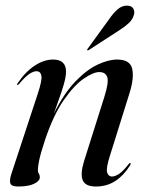

<svg xmlns="http://www.w3.org/2000/svg" viewBox="-20 -654 522 682"><path d="M41.5 -352.5Q39 -353 42.5 -358Q69.5 -398.5 102.8 -420.5Q136 -442.5 168.5 -442.5Q214.5 -442.5 214.5 -399.5Q214.5 -381.5 206.5 -353.8Q198.5 -326 188 -297.8Q177.5 -269.5 171.5 -251Q207 -322 247.2 -364Q287.5 -406 326.2 -424.2Q365 -442.5 396 -442.5Q442 -442.5 449.5 -409.8Q457 -377 440 -323L371 -102.5Q356 -56 360.5 -41.5Q365 -27 377.5 -27Q388.5 -27 402.5 -36Q416.5 -45 436.5 -70.5Q440.5 -76 443 -75Q446 -74 442 -66.5Q420 -31 389.8 -11.2Q359.5 8.5 320.5 8.5Q283.5 8.5 274 -13.5Q264.5 -35.5 278.5 -81.5L351 -311Q367 -362 361 -380Q355 -398 332.5 -398Q311.5 -398 277.2 -374.5Q243 -351 206.2 -298Q169.5 -245 140 -157Q124.5 -110 119.5 -86.2Q114.5 -62.5 114.5 -50.5Q114.5 -42 118 -37Q121.5 -32 121.5 -24.5Q121.5 -11 101 -1.2Q80.5 8.5 45 8.5Q21 8.5 17 -2Q13 -12.5 20 -35L114 -320.5Q130 -368.5 127 -384.8Q124 -401 109.5 -401Q99 -401 84.8 -391.8Q70.5 -382.5 48 -356Q44 -351.5 41.5 -352.5ZM367 -585Q383 -608.5 398.2 -621.2Q413.5 -634 430 -634Q447.5 -634 453.2 -623.8Q459 -613.5 456 -602.5Q451.5 -585 437.5 -572Q423.5 -559 404.5 -547L295 -476Q291.5 -474 289.5 -476Q288.5 -477 291.5 -481Z"/></svg>

Font: Fraunces 144pt
Style: Italic
Weight: 400
Italic angle: -16°
Version: Version 1.000;[b76b70a41]